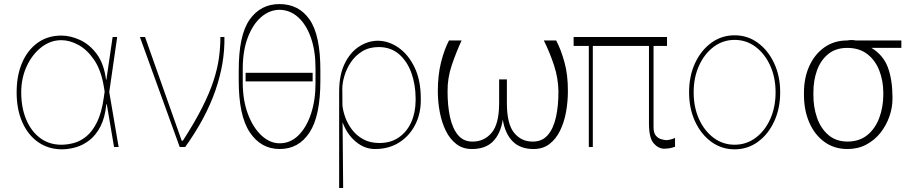

<svg xmlns="http://www.w3.org/2000/svg" viewBox="-20 -729 4543 952"><path d="M284.1 11.4Q217.7 10.3 167.8 -25.2Q117.9 -60.7 90.2 -123.9Q62.5 -187.1 62.5 -271.3Q62.5 -355.1 89.8 -418.3Q117.2 -481.5 166.9 -517Q216.6 -552.6 284.1 -552.6Q329.5 -552.6 377 -530.7Q424.4 -508.9 460 -460.8Q495.7 -412.6 505.7 -333.8H507.5L538.4 -545.5H561.1L521.7 -272.7L568.2 0H545.5L509.6 -211.6H507.1Q500.7 -145.6 478.2 -102.1Q455.6 -58.6 423.3 -33.6Q391 -8.5 354.6 1.6Q318.2 11.7 284.1 11.4ZM498.9 -274.9 494.3 -302.6Q480.8 -382.1 446.6 -432.4Q412.3 -482.6 369 -506.2Q325.6 -529.8 284.1 -529.8Q230.1 -529.8 184.8 -494.5Q139.6 -459.2 112.4 -400.4Q85.2 -341.6 85.2 -271.3Q85.2 -195.7 109.7 -136.9Q134.2 -78.1 179 -44.7Q223.7 -11.4 284.1 -11.4Q314.3 -11.4 346.6 -20.1Q378.9 -28.8 408.6 -53.1Q438.2 -77.4 460.9 -123.2Q483.7 -169 494.3 -242.9Z M871.1 0 673.7 -545.5H699.2L881 -31.2H886.7Q945.7 -122.9 982.4 -195.7Q1019.2 -268.5 1038.7 -328.5Q1058.2 -388.5 1065.5 -441.2Q1072.8 -494 1072.8 -545.5H1092.7Q1095.5 -417.3 1047.8 -279.7Q1000 -142 898.1 0Z M1568.5 -379.3V-331Q1568.9 -155.2 1515.1 -72.6Q1461.3 9.9 1366.8 9.9Q1274.1 9.9 1218.8 -72.6Q1163.4 -155.2 1163.7 -331V-379.3Q1163.4 -554.3 1217.7 -631.6Q1272 -708.8 1365.4 -708.8Q1462.4 -708.8 1515.6 -631.2Q1568.9 -553.6 1568.5 -379.3ZM1544.4 -318.2V-389.2Q1544.7 -475.5 1522 -540.8Q1499.3 -606.2 1458.8 -643.1Q1418.3 -680 1365.4 -680.4Q1316.4 -680 1275 -644.4Q1233.7 -608.7 1208.8 -543.5Q1183.9 -478.3 1183.6 -389.2V-318.2Q1183.9 -230.8 1209.5 -163.2Q1235.1 -95.5 1276.8 -57Q1318.5 -18.5 1366.8 -18.5Q1420.1 -18.5 1460.2 -58.4Q1500.4 -98.4 1522.5 -166.2Q1544.7 -234 1544.4 -318.2ZM1530.2 -367.9V-325.3H1197.8V-367.9Z M1661.6 203.1V-271.3Q1661.2 -355.8 1688.6 -412.5Q1715.9 -469.1 1760.1 -497.9Q1804.3 -526.6 1853.3 -527Q1907.7 -526.6 1956.3 -492.5Q2005 -458.5 2035.7 -394.7Q2066.4 -331 2066.4 -241.5V-231.5Q2066.4 -164.1 2038.2 -109.4Q2009.9 -54.7 1959 -22.4Q1908 9.9 1839.1 9.9Q1787.6 9.9 1744 -26.6Q1700.3 -63.2 1678.6 -122.9L1681.5 203.1ZM1677.9 -207Q1680.4 -179.7 1691.9 -147.5Q1703.5 -115.4 1725.3 -86.3Q1747.2 -57.2 1781.1 -38.5Q1815 -19.9 1861.9 -19.9Q1918 -20.2 1957.7 -47.8Q1997.5 -75.3 2019 -123Q2040.5 -170.8 2040.8 -231.5V-241.5Q2040.5 -310 2019.7 -367.7Q1998.9 -425.4 1958.5 -460.4Q1918 -495.4 1857.6 -495.7Q1809.7 -495.4 1775.4 -474.1Q1741.1 -452.8 1719.5 -420.1Q1697.8 -387.4 1687.5 -352.1Q1677.2 -316.8 1677.2 -288.4Z M2676.5 -528.4H2737.6Q2761.4 -483.7 2778.8 -420.6Q2796.2 -357.6 2795.8 -277Q2795.8 -224.8 2786.6 -173.8Q2777.3 -122.9 2757.1 -81.3Q2736.9 -39.8 2704.4 -14.9Q2671.9 9.9 2625.4 9.9Q2560 9.9 2522.2 -27.9Q2484.4 -65.7 2473 -135.7Q2462 -65.7 2424.5 -27.9Q2387.1 9.9 2320 9.9Q2274.9 9.9 2242.7 -14.7Q2210.6 -39.4 2190.3 -81Q2170.1 -122.5 2160.5 -173.5Q2150.9 -224.4 2150.9 -277Q2150.9 -355.5 2166.5 -418.9Q2182.2 -482.2 2206.3 -528.4H2268.8Q2241.5 -469.5 2220 -405.7Q2198.5 -342 2199.2 -277Q2198.9 -205.3 2211.3 -148.6Q2223.7 -92 2251.1 -59.3Q2278.4 -26.6 2322.8 -27Q2380 -26.6 2417.4 -70.3Q2454.9 -114 2454.9 -218.8V-335.2H2493.3V-218.8Q2493.3 -114 2529.3 -70.3Q2565.3 -26.6 2621.1 -27Q2668 -26.6 2696 -59.1Q2724.1 -91.6 2736.7 -148.3Q2749.3 -204.9 2748.9 -277Q2747.9 -342 2726.9 -405.5Q2706 -469.1 2676.5 -528.4Z M3287.3 -545.5V-501.4H3220.5V-99.4Q3220.2 -70 3232.2 -56.1Q3244.3 -42.3 3259.8 -38.4Q3275.2 -34.4 3284.4 -34.1Q3295.1 -34.4 3308.8 -38.4Q3322.4 -42.3 3327.1 -45.5V-1.4Q3324.6 -0.4 3310.9 3.7Q3297.2 7.8 3273.1 8.5Q3244 7.8 3220.9 -18.6Q3197.8 -45.1 3197.8 -117.9V-501.4H2919.4V0H2899.5V-501.4H2824.2V-545.5Z M3622.5 11.4Q3558.2 11.4 3507.1 -25.7Q3456 -62.9 3426.3 -127Q3396.7 -191.1 3396.7 -271.3Q3396.7 -351.9 3426.3 -415.8Q3456 -479.8 3507.1 -516.9Q3558.2 -554 3622.5 -554Q3686.8 -554 3737.7 -516.7Q3788.7 -479.4 3818.5 -415.5Q3848.4 -351.6 3848.4 -271.3Q3848.4 -191.1 3818.7 -127Q3789.1 -62.9 3737.9 -25.7Q3686.8 11.4 3622.5 11.4ZM3622.5 -11.4Q3680.4 -11.4 3726.4 -45.5Q3772.4 -79.5 3799 -138.5Q3825.6 -197.4 3825.6 -271.3Q3825.6 -345.2 3798.8 -403.9Q3772 -462.7 3726.2 -497Q3680.4 -531.2 3622.5 -531.2Q3565 -531.2 3519 -497Q3473 -462.7 3446.2 -403.9Q3419.4 -345.2 3419.4 -271.3Q3419.4 -197.4 3446 -138.5Q3472.7 -79.5 3518.6 -45.5Q3564.6 -11.4 3622.5 -11.4Z M3966.3 -258.5V-269.9Q3966.3 -342.7 3992.7 -401.3Q4019.2 -459.9 4067.5 -494.1Q4115.8 -528.4 4180.8 -528.4Q4203.5 -532.7 4223 -528.4H4449.2V-491.5H4301.1Q4360.1 -455.3 4382.5 -394.5Q4404.8 -333.8 4405.2 -248.6V-238.6Q4405.2 -195.3 4389.9 -151.5Q4374.6 -107.6 4345.9 -71Q4317.1 -34.4 4275.7 -12.3Q4234.4 9.9 4182.2 9.9Q4116.1 9.9 4067.5 -25.6Q4018.8 -61.1 3992.5 -122Q3966.3 -182.9 3966.3 -258.5ZM4013.1 -269.9V-258.5Q4012.8 -197.8 4031.2 -144.9Q4049.7 -92 4087.4 -59.7Q4125 -27.3 4182.2 -27Q4241.8 -27.3 4281.1 -59.7Q4320.3 -92 4339.8 -144.9Q4359.4 -197.8 4359.7 -258.5V-269.9Q4359.4 -328.8 4339.8 -379.3Q4320.3 -429.7 4280.7 -460.6Q4241.1 -491.5 4180.8 -491.5Q4123.6 -491.5 4086.1 -460.6Q4048.7 -429.7 4030.7 -379.3Q4012.8 -328.8 4013.1 -269.9Z"/></svg>

Font: Inter UI Thin
Style: Regular
Weight: 100
Designer: Rasmus Andersson
Foundry: rsms
Version: 3.2;8d6f07862